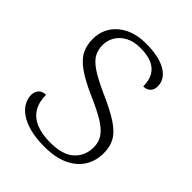

<svg xmlns="http://www.w3.org/2000/svg" viewBox="-206 -843 972 972"><g transform="rotate(45 280.5 -357.0)"><path d="M276 10Q215 10 171 -2Q127 -14 99 -33.5Q71 -53 57.5 -77.5Q44 -102 44 -127Q44 -145 51 -157.5Q58 -170 70 -176Q82 -182 97 -182Q97 -131 118 -96Q139 -61 180.5 -43.5Q222 -26 283 -26Q372 -26 414 -65Q456 -104 456 -165Q456 -202 437 -230Q418 -258 375.5 -284Q333 -310 261 -341Q182 -376 139 -407.5Q96 -439 80 -473Q64 -507 64 -549Q64 -599 89 -638.5Q114 -678 161 -701Q208 -724 273 -724Q336 -724 379 -710Q422 -696 444.5 -671Q467 -646 467 -613Q467 -588 453 -574Q439 -560 415 -560Q415 -603 398.5 -631.5Q382 -660 349.5 -674Q317 -688 267 -688Q220 -688 187.5 -670.5Q155 -653 138 -624.5Q121 -596 121 -563Q121 -531 134.5 -504.5Q148 -478 186 -452Q224 -426 297 -393Q382 -356 428.5 -325Q475 -294 494 -260Q513 -226 513 -180Q513 -125 486.5 -82Q460 -39 407 -14.5Q354 10 276 10Z"/></g></svg>

Font: Noto Serif Armenian Light
Style: Regular
Weight: 300
Version: Version 2.007